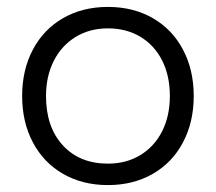

<svg xmlns="http://www.w3.org/2000/svg" viewBox="-20 -521 624 555"><path d="M44 -243.5Q44 -318.8 75 -377.5Q106 -436.2 162.4 -468.6Q218.8 -501 292 -501Q365.2 -501 421.6 -468.6Q478 -436.2 509 -377.5Q540 -318.8 540 -243.5Q540 -168.2 509 -109.5Q478 -50.8 421.6 -18.4Q365.2 14 292 14Q218.8 14 162.4 -18.4Q106 -50.8 75 -109.5Q44 -168.2 44 -243.5ZM113 -243.5Q113 -153.8 161.6 -100.9Q210.2 -48 292 -48Q345.2 -48 385.9 -72.8Q426.5 -97.5 448.8 -141.8Q471 -186 471 -243.5Q471 -301.8 448.8 -346Q426.5 -390.2 385.9 -414.6Q345.2 -439 292 -439Q238.8 -439 198.1 -413.9Q157.5 -388.8 135.2 -344.5Q113 -300.2 113 -243.5Z"/></svg>

Font: Space Grotesk Variable
Style: Regular
Weight: 400
Designer: Florian Karsten (Space Grotesk), Colophon Foundry (Space Mono)
Foundry: Florian Karsten
Version: Version 1.106